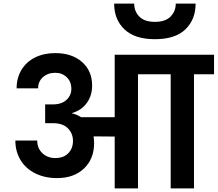

<svg xmlns="http://www.w3.org/2000/svg" viewBox="-20 -1043 1205 1063"><path d="M1063 -1023Q1063 -935 1006.5 -880.5Q950 -826 838 -826Q726 -826 669 -880.5Q612 -935 612 -1023H723Q723 -980 751.5 -951Q780 -922 838 -922Q895 -922 924 -951Q953 -980 953 -1023ZM1165 -632H1054V0H925V-632H744V0H615V-287L498 -288Q501 -269 501 -251Q501 -163 445 -110Q389 -57 296 -57Q228 -57 175.5 -83Q123 -109 94 -156.5Q65 -204 65 -265H186Q186 -223 214 -195.5Q242 -168 287 -168Q332 -168 358 -194.5Q384 -221 384 -263Q384 -304 356 -332.5Q328 -361 273 -361H230V-465H273Q321 -465 348 -490Q375 -515 375 -551Q375 -591 349.5 -615.5Q324 -640 286 -640Q245 -640 218 -616Q191 -592 191 -554H72Q72 -612 99 -656.5Q126 -701 174.5 -725Q223 -749 286 -749Q378 -749 434 -700Q490 -651 490 -569Q490 -514 461 -473.5Q432 -433 379 -417V-415Q405 -410 429 -394H615V-740H1165Z"/></svg>

Font: Fz Poppins SemBd
Style: Regular
Weight: 600
Designer: Ninad Kale (Devanagari), Jonny Pinhorn (Latin)
Foundry: Indian Type Foundry
Version: Vit hóa bi Vntype.Com & FontZin.Com